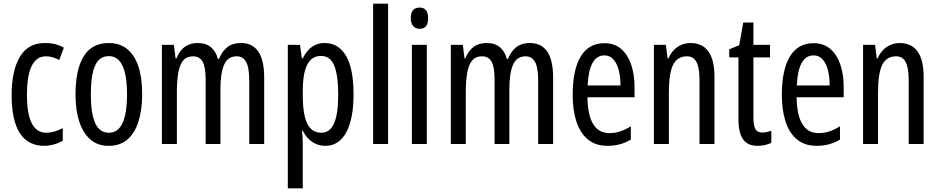

<svg xmlns="http://www.w3.org/2000/svg" viewBox="-20 -780 5086 1040"><path d="M221 10Q43 10 43 -265Q43 -397 87.5 -472Q132 -547 223 -547Q255 -547 280 -540.5Q305 -534 326 -522L301 -455Q263 -475 229 -475Q126 -475 126 -266Q126 -61 230 -61Q252 -61 274.5 -67.5Q297 -74 320 -86V-18Q299 -5 271.5 2.5Q244 10 221 10Z M750 -269Q750 -186 730.5 -123Q711 -60 671 -25Q631 10 568 10Q509 10 469 -25Q429 -60 409 -122.5Q389 -185 389 -269Q389 -402 433 -474.5Q477 -547 570 -547Q656 -547 703 -476.5Q750 -406 750 -269ZM472 -269Q472 -166 495.5 -113.5Q519 -61 570 -61Q668 -61 668 -269Q668 -476 570 -476Q518 -476 495 -424.5Q472 -373 472 -269Z M1285 -547Q1411 -547 1411 -360V0H1330V-345Q1330 -415 1313 -445Q1296 -475 1262 -475Q1214 -475 1194 -429.5Q1174 -384 1174 -296V0H1094V-348Q1094 -417 1077.5 -446Q1061 -475 1026 -475Q990 -475 971 -450.5Q952 -426 945 -382Q938 -338 938 -281V0H857V-537H922L931 -464H936Q968 -547 1051 -547Q1097 -547 1124 -523Q1151 -499 1160 -461H1166Q1185 -505 1213 -526Q1241 -547 1285 -547Z M1737 -547Q1814 -547 1854.5 -477.5Q1895 -408 1895 -269Q1895 -136 1855.5 -63Q1816 10 1742 10Q1703 10 1671 -11.5Q1639 -33 1620 -72H1616Q1618 -51 1619 -33Q1620 -15 1620 0V240H1539V-537H1605L1615 -464H1620Q1642 -508 1671.5 -527.5Q1701 -547 1737 -547ZM1719 -477Q1669 -477 1644.5 -430.5Q1620 -384 1620 -285V-265Q1620 -159 1644.5 -110Q1669 -61 1720 -61Q1767 -61 1789.5 -111.5Q1812 -162 1812 -268Q1812 -372 1790.5 -424.5Q1769 -477 1719 -477Z M2082 0H2001V-760H2082Z M2253 -739Q2299 -739 2299 -681Q2299 -624 2253 -624Q2231 -624 2218 -639Q2205 -654 2205 -681Q2205 -739 2253 -739ZM2292 -537V0H2211V-537Z M2850 -547Q2976 -547 2976 -360V0H2895V-345Q2895 -415 2878 -445Q2861 -475 2827 -475Q2779 -475 2759 -429.5Q2739 -384 2739 -296V0H2659V-348Q2659 -417 2642.5 -446Q2626 -475 2591 -475Q2555 -475 2536 -450.5Q2517 -426 2510 -382Q2503 -338 2503 -281V0H2422V-537H2487L2496 -464H2501Q2533 -547 2616 -547Q2662 -547 2689 -523Q2716 -499 2725 -461H2731Q2750 -505 2778 -526Q2806 -547 2850 -547Z M3254 -546Q3309 -546 3345 -514.5Q3381 -483 3399 -429.5Q3417 -376 3417 -309V-253H3162Q3165 -59 3281 -59Q3310 -59 3338.5 -68Q3367 -77 3397 -96V-24Q3341 10 3272 10Q3204 10 3162 -26.5Q3120 -63 3101 -125Q3082 -187 3082 -265Q3082 -402 3125.5 -474Q3169 -546 3254 -546ZM3254 -480Q3213 -480 3190 -440Q3167 -400 3163 -317H3341Q3341 -361 3332 -398Q3323 -435 3303.5 -457.5Q3284 -480 3254 -480Z M3719 -547Q3850 -547 3850 -364V0H3769V-348Q3769 -411 3753 -443Q3737 -475 3701 -475Q3649 -475 3626 -429Q3603 -383 3603 -279V0H3522V-537H3587L3596 -464H3601Q3618 -504 3649.5 -525.5Q3681 -547 3719 -547Z M4110 -62Q4122 -62 4134 -65Q4146 -68 4158 -72V-6Q4142 1 4124 5.5Q4106 10 4083 10Q4030 10 4005 -25.5Q3980 -61 3980 -133V-469H3930V-513L3984 -535L4006 -658H4061V-537H4151V-469H4061V-143Q4061 -103 4071 -82.5Q4081 -62 4110 -62Z M4387 -546Q4442 -546 4478 -514.5Q4514 -483 4532 -429.5Q4550 -376 4550 -309V-253H4295Q4298 -59 4414 -59Q4443 -59 4471.5 -68Q4500 -77 4530 -96V-24Q4474 10 4405 10Q4337 10 4295 -26.5Q4253 -63 4234 -125Q4215 -187 4215 -265Q4215 -402 4258.5 -474Q4302 -546 4387 -546ZM4387 -480Q4346 -480 4323 -440Q4300 -400 4296 -317H4474Q4474 -361 4465 -398Q4456 -435 4436.5 -457.5Q4417 -480 4387 -480Z M4852 -547Q4983 -547 4983 -364V0H4902V-348Q4902 -411 4886 -443Q4870 -475 4834 -475Q4782 -475 4759 -429Q4736 -383 4736 -279V0H4655V-537H4720L4729 -464H4734Q4751 -504 4782.5 -525.5Q4814 -547 4852 -547Z"/></svg>

Font: Noto Sans Myanmar ExtraCondensed
Style: Regular
Weight: 400
Width: 2
Designer: Monotype Design Team
Foundry: Monotype Imaging Inc.
Version: Version 2.107; ttfautohint (v1.8.4.7-5d5b)